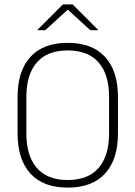

<svg xmlns="http://www.w3.org/2000/svg" viewBox="-20 -844 616 874"><path d="M288 10Q177 10 118.5 -54Q60 -118 60 -237V-402.5Q60 -521 118.5 -585Q177 -649 288 -649Q399.5 -649 458.2 -585Q517 -521 517 -402.5V-237Q517 -118 458.2 -54Q399.5 10 288 10ZM288 -24.5Q381 -24.5 428.8 -79.5Q476.5 -134.5 476.5 -236V-404Q476.5 -505 428.8 -559.8Q381 -614.5 288 -614.5Q195.5 -614.5 147.8 -559.8Q100 -505 100 -404V-236Q100 -134.5 147.8 -79.5Q195.5 -24.5 288 -24.5ZM266.5 -824H310.5L427.5 -707V-706.5H391L290 -799H287L186 -706.5H149.5V-707Z"/></svg>

Font: Anek Bangla
Style: Extra-light
Weight: 200
Designer: Sulekha Rajkumar (Bangla), Yesha Goshar (Latin)
Foundry: Ek Type
Version: Version 1.002;March 21, 2022;FontCreator 13.0.0.2683 64-bit